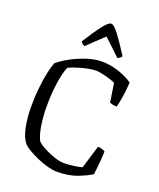

<svg xmlns="http://www.w3.org/2000/svg" viewBox="-170 -1060 966 1163"><g transform="rotate(20 312.5 -478.0)"><path d="M338 0Q313 0 279.5 -9Q246 -18 212 -32.5Q178 -47 149.5 -64Q121 -81 107 -97Q83 -127 70.5 -187Q58 -247 58 -321Q58 -381 64 -438.5Q70 -496 80 -542Q90 -588 100 -612Q127 -636 172.5 -661Q218 -686 270 -703.5Q322 -721 370 -721Q407 -721 445 -712Q483 -703 515.5 -688.5Q548 -674 569 -659Q566 -604 558.5 -560Q551 -516 545 -495Q527 -495 515 -498.5Q503 -502 499 -505L481 -624Q469 -631 445 -638.5Q421 -646 396 -651.5Q371 -657 354 -657Q331 -657 299.5 -650.5Q268 -644 236.5 -634Q205 -624 183 -613Q165 -569 155.5 -498.5Q146 -428 146 -355Q146 -285 155.5 -227.5Q165 -170 181 -140Q195 -124 227.5 -106.5Q260 -89 296 -76.5Q332 -64 359 -64Q391 -64 424 -68.5Q457 -73 477 -79L522 -228Q536 -228 549.5 -223Q563 -218 569 -214Q568 -192 566 -164Q564 -136 561 -109Q558 -82 556 -63Q527 -44 471 -22Q415 0 338 0ZM237 -773Q227 -776 220 -782.5Q213 -789 211 -794Q261 -873 293.5 -914.5Q326 -956 343 -956Q360 -956 392 -914Q424 -872 474 -794Q472 -789 465 -782.5Q458 -776 448 -773L342 -873Z"/></g></svg>

Font: Texturina 72pt
Style: Regular
Weight: 400
Designer: Guillermo Torres Carreño
Foundry: Omnibus-Type
Version: Version 1.002; ttfautohint (v1.8.3)